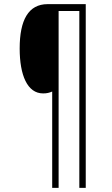

<svg xmlns="http://www.w3.org/2000/svg" viewBox="-20 -780 540 927"><path d="M394 127V-760H210C117 -760 75 -683 75 -546C75 -417 112 -329 188 -329C206 -329 218 -332 232 -338V127H263V-727H363V127Z"/></svg>

Font: Noto Sans Condensed ExtraLight
Style: Regular
Weight: 200
Width: 3
Designer: Monotype Design Team
Foundry: Monotype Imaging Inc.
Version: Version 2.013